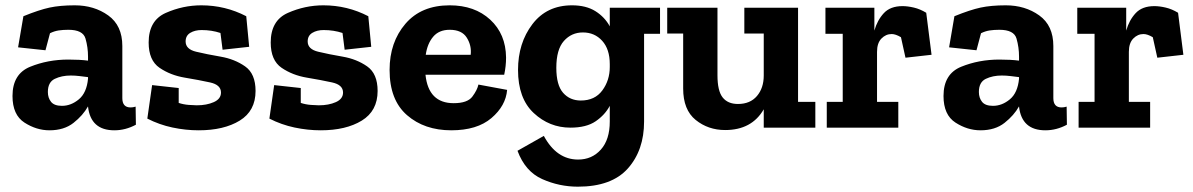

<svg xmlns="http://www.w3.org/2000/svg" viewBox="-20 -480 4488 722"><path d="M68 -419Q127 -443 166.5 -451.5Q206 -460 261 -460Q334 -460 387 -422Q440 -384 440 -307V-111Q440 -76 471 -76Q480 -76 490 -79L491 -11Q452 10 410 10Q321 10 311 -79V-80Q292 -46 256.5 -18Q221 10 166 10Q117 10 72 -19Q27 -48 27 -119Q27 -202 93.5 -229Q160 -256 237 -256Q280 -256 311 -252V-267Q311 -302 301.5 -335Q292 -368 237 -368Q217 -368 200.5 -365.5Q184 -363 168 -355L151 -291L48 -302ZM311 -184V-190Q295 -192 278.5 -194Q262 -196 246 -196Q212 -196 186 -183.5Q160 -171 160 -134Q160 -112 172 -97Q184 -82 213 -82Q247 -82 276.5 -106.5Q306 -131 311 -184Z M941 -138Q941 -63 881.5 -26.5Q822 10 727 10Q678 10 628.5 -0.5Q579 -11 534 -34L552 -160L652 -149V-93Q670 -87 690 -85.5Q710 -84 720 -84Q757 -84 784 -96Q811 -108 811 -132Q811 -161 770 -170Q729 -179 675 -188Q621 -197 580 -225Q539 -253 539 -320Q539 -403 603.5 -431.5Q668 -460 737 -460Q827 -460 906 -419L917 -304L817 -293L809 -356Q776 -367 738 -367Q713 -367 695.5 -356.5Q678 -346 678 -324Q678 -295 717.5 -285.5Q757 -276 809.5 -267Q862 -258 901.5 -230.5Q941 -203 941 -138Z M1400 -138Q1400 -63 1340.5 -26.5Q1281 10 1186 10Q1137 10 1087.5 -0.5Q1038 -11 993 -34L1011 -160L1111 -149V-93Q1129 -87 1149 -85.5Q1169 -84 1179 -84Q1216 -84 1243 -96Q1270 -108 1270 -132Q1270 -161 1229 -170Q1188 -179 1134 -188Q1080 -197 1039 -225Q998 -253 998 -320Q998 -403 1062.5 -431.5Q1127 -460 1196 -460Q1286 -460 1365 -419L1376 -304L1276 -293L1268 -356Q1235 -367 1197 -367Q1172 -367 1154.5 -356.5Q1137 -346 1137 -324Q1137 -295 1176.5 -285.5Q1216 -276 1268.5 -267Q1321 -258 1360.5 -230.5Q1400 -203 1400 -138Z M1887 -142Q1882 -82 1828 -36Q1774 10 1677 10Q1576 10 1510.5 -47Q1445 -104 1445 -217Q1445 -321 1504.5 -390.5Q1564 -460 1671 -460Q1765 -460 1823.5 -406Q1882 -352 1883 -264Q1883 -231 1876 -199H1580Q1591 -92 1686 -92Q1738 -92 1756.5 -117Q1775 -142 1779 -162ZM1750 -274Q1754 -308 1735.5 -338Q1717 -368 1671 -368Q1631 -368 1609 -342Q1587 -316 1581 -274Z M2462 -353H2402V-23Q2402 85 2341 153.5Q2280 222 2153 222Q2083 222 2019 193.5Q1955 165 1926 87L2025 31Q2073 120 2154 120Q2206 120 2239.5 82.5Q2273 45 2273 -23V-82Q2255 -48 2220 -24Q2185 0 2125 0Q2046 0 1987 -55Q1928 -110 1928 -217Q1928 -318 1982 -389Q2036 -460 2131 -460Q2184 -460 2219 -438Q2254 -416 2273 -381V-451H2462ZM2273 -228V-239Q2273 -295 2244.5 -326.5Q2216 -358 2172 -358Q2129 -358 2100.5 -326Q2072 -294 2072 -225Q2072 -160 2097.5 -131Q2123 -102 2164 -102Q2217 -102 2245 -140Q2273 -178 2273 -228Z M3046 0H2852V-69Q2807 9 2707 9Q2643 9 2596 -29Q2549 -67 2549 -147V-354H2489V-451H2678V-197Q2678 -138 2697.5 -113.5Q2717 -89 2755 -89Q2801 -89 2826.5 -119Q2852 -149 2852 -196V-354H2779V-451H2981V-97H3046Z M3374 -457Q3393 -457 3416.5 -451.5Q3440 -446 3463 -432L3483 -274L3385 -263L3368 -340Q3348 -352 3333 -352Q3311 -352 3294.5 -335Q3278 -318 3278 -285V-97H3358V0H3089V-97H3149V-353H3084V-451H3268V-365Q3279 -404 3303.5 -430.5Q3328 -457 3374 -457Z M3569 -419Q3628 -443 3667.5 -451.5Q3707 -460 3762 -460Q3835 -460 3888 -422Q3941 -384 3941 -307V-111Q3941 -76 3972 -76Q3981 -76 3991 -79L3992 -11Q3953 10 3911 10Q3822 10 3812 -79V-80Q3793 -46 3757.5 -18Q3722 10 3667 10Q3618 10 3573 -19Q3528 -48 3528 -119Q3528 -202 3594.5 -229Q3661 -256 3738 -256Q3781 -256 3812 -252V-267Q3812 -302 3802.5 -335Q3793 -368 3738 -368Q3718 -368 3701.5 -365.5Q3685 -363 3669 -355L3652 -291L3549 -302ZM3812 -184V-190Q3796 -192 3779.5 -194Q3763 -196 3747 -196Q3713 -196 3687 -183.5Q3661 -171 3661 -134Q3661 -112 3673 -97Q3685 -82 3714 -82Q3748 -82 3777.5 -106.5Q3807 -131 3812 -184Z M4321 -457Q4340 -457 4363.5 -451.5Q4387 -446 4410 -432L4430 -274L4332 -263L4315 -340Q4295 -352 4280 -352Q4258 -352 4241.5 -335Q4225 -318 4225 -285V-97H4305V0H4036V-97H4096V-353H4031V-451H4215V-365Q4226 -404 4250.5 -430.5Q4275 -457 4321 -457Z"/></svg>

Font: Zilla Slab Bold
Style: Bold
Weight: 700
Designer: Typotheque.com
Foundry: Typotheque type foundry
Version: Version 1.1; 2017; ttfautohint (v1.6)